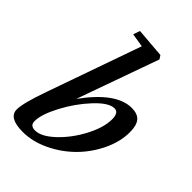

<svg xmlns="http://www.w3.org/2000/svg" viewBox="-218 -815 916 916"><g transform="rotate(45 239.5 -357.0)"><path d="M114.3 11.2Q17.6 11.2 17.6 -44.9Q17.6 -87.9 60.1 -207L226.6 -679.7L157.2 -690.9L168.9 -725.1L318.8 -712.9L330.6 -694.8L183.1 -281.2Q296.9 -438 400.9 -438Q440.4 -438 458.5 -417Q476.6 -396 476.6 -349.6Q476.6 -284.7 444.6 -218.5Q412.6 -152.3 362.1 -102.1Q311.5 -51.8 245.4 -20.3Q179.2 11.2 114.3 11.2ZM149.9 -35.2Q191.9 -35.2 245.1 -85.2Q298.3 -135.3 335.7 -206.3Q373 -277.3 373 -333Q373 -378.4 344.2 -378.4Q306.2 -378.4 251.2 -319.6Q196.3 -260.7 156.7 -185.8Q117.2 -110.8 117.2 -65.4Q117.2 -35.2 149.9 -35.2Z"/></g></svg>

Font: Elstob 14pt SemiBold
Style: Italic
Weight: 600
Italic angle: -20°
Designer: Peter S. Baker
Version: Version 1.015